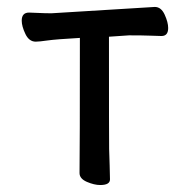

<svg xmlns="http://www.w3.org/2000/svg" viewBox="-20 -512 540 548"><path d="M266.1 16.1Q249 16.1 228 7.1Q207 -2 207 -18.1Q208 -87.9 208 -403.8Q139.2 -399.9 115.5 -396.5Q91.8 -393.1 82 -393.1Q63 -393.1 52.5 -415Q42 -437 42 -453.1Q42 -476.1 63 -476.1Q69.8 -476.1 88.9 -475.1Q107.9 -474.1 127 -474.1L421.9 -492.2Q439.9 -492.2 450 -470.2Q460 -448.2 460 -432.1Q460 -409.2 440.9 -409.2Q432.1 -409.2 409.7 -410.2Q387.2 -411.1 348.1 -411.1L291 -407.2Q291 -108.9 291.5 -86.4Q292 -64 293 -39.1Q293.9 -14.2 293.9 0Q293.9 16.1 266.1 16.1Z"/></svg>

Font: LXGW WenKai Mono GB Screen
Style: Regular
Weight: 400
Monospace: yes
Designer: LXGW / Fontworks Inc.
Foundry: LXGW / Fontworks Inc.
Version: Version 1.510;January 18,2025